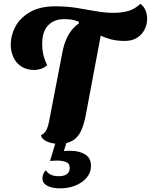

<svg xmlns="http://www.w3.org/2000/svg" viewBox="-20 -737 796 1013"><path d="M162 -367.7Q120.3 -367.7 92.2 -386.3Q64 -405 50.2 -436Q36.3 -467 36.7 -504Q37 -551 61.5 -597Q86 -643 138.3 -673.3Q190.7 -703.7 272.3 -703.7Q332.3 -703.7 384.5 -695.3Q436.7 -687 484.7 -678.2Q532.7 -669.3 579.7 -669.3Q621.3 -669.3 656.3 -679Q691.3 -688.7 720.3 -716.7Q738 -705 747.2 -683.7Q756.3 -662.3 756.3 -637.3Q756.3 -609.7 743.7 -583Q731 -556.3 704.7 -538.7Q678.3 -521 636.7 -521Q584.7 -521 542 -536.5Q499.3 -552 463.8 -573.7Q428.3 -595.3 396.7 -614.3L395 -622.7Q372.7 -631.7 354.8 -633.8Q337 -636 317 -636Q265.3 -636 234 -603.3Q202.7 -570.7 202.7 -507Q202.3 -478 207.8 -451.7Q213.3 -425.3 229 -393.7Q215 -379.7 196 -373.7Q177 -367.7 162 -367.7ZM287.7 21.7Q254 21.7 226.8 9.3Q199.7 -3 196.3 -23.7Q211.3 -31 220 -43.3Q228.7 -55.7 234.2 -76.2Q239.7 -96.7 245.3 -129.7L310 -464.7Q327 -553.7 379.5 -600.5Q432 -647.3 531.7 -656.7L432 -127Q422.7 -78 406.8 -44.8Q391 -11.7 362.8 5Q334.7 21.7 287.7 21.7ZM297 256.7Q254.7 256.7 229.3 243Q204 229.3 204 205Q204 193 208.5 180.8Q213 168.7 221.7 161.7Q231 176 247.3 184.3Q263.7 192.7 291.3 192.7Q307.3 192.7 319.8 188.5Q332.3 184.3 340 174.3Q347.7 164.3 347.7 148.3Q347.7 124.7 327.7 117.5Q307.7 110.3 285 110.3Q273.3 110.3 263.8 110.8Q254.3 111.3 244 112.3L281 -11H338.7L317 60Q325.3 59 335.2 58.8Q345 58.7 352.7 58.7Q397 58.7 428.5 77.3Q460 96 460 138.7Q460 173.3 437.8 199.8Q415.7 226.3 379 241.5Q342.3 256.7 297 256.7Z"/></svg>

Font: Sansita Swashed Light
Style: Regular
Weight: 300
Designer: Pablo Cosgaya
Foundry: Omnibus-Type
Version: Version 1.003